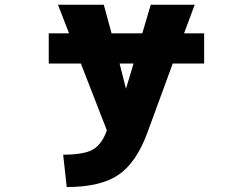

<svg xmlns="http://www.w3.org/2000/svg" viewBox="-20 -544 1040 794"><path d="M532.2 -281.2H474.6L501 -176.8ZM181.6 -281.2V-406.2H265.6L219.7 -524.4H409.2L441.4 -406.2H568.4L603.5 -524.4H785.2L741.2 -406.2H824.2V-281.2H694.3L589.8 3.9Q543.9 128.9 469.7 179.2Q395.5 229.5 255.9 229.5L241.2 95.7Q330.1 95.7 366.2 73.2Q402.3 50.8 421.9 -4.9L314.5 -281.2Z"/></svg>

Font: Gen Shin Gothic Monospace Heavy
Style: Bold
Weight: 800
Designer: [Source Han Sans]
Ryoko NISHIZUKA  (kana & ideographs); Paul D. Hunt (Latin, Greek & Cyrillic); Wenlong ZHANG  (bopomofo
Version: Version 1.002.20150607